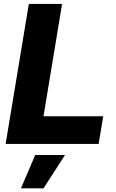

<svg xmlns="http://www.w3.org/2000/svg" viewBox="-20 -748 605 998"><path d="M9.3 0 129.9 -727.5H302.7L206.1 -143.6H516.6L492.7 0ZM88.9 231 163.1 57.6H317.9L206.1 231Z"/></svg>

Font: Inter 20pt ExtraBold
Style: Italic
Weight: 800
Italic angle: -9.3988°
Version: Version 4.001;git-66647c0bb